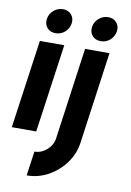

<svg xmlns="http://www.w3.org/2000/svg" viewBox="-111 -757 727 1069"><g transform="rotate(10 252.0 -223.0)"><path d="M60 -500H198L127.5 0H-10.5ZM138 -557.5Q108 -557.5 90.5 -577.2Q73 -597 77 -627Q81 -656.5 104.2 -676.5Q127.5 -696.5 157.5 -696.5Q186.5 -696.5 204 -676.5Q221.5 -656.5 217.5 -627Q213 -597 190.5 -577.2Q168 -557.5 138 -557.5ZM117.5 250 137 112Q175 112 206 85.2Q237 58.5 243 20L315.5 -500H453.5L381 20Q372 83.5 333.5 135.8Q295 188 238.5 219Q182 250 117.5 250ZM393.5 -557.5Q363.5 -557.5 346 -577.2Q328.5 -597 332.5 -627Q336.5 -656.5 359.8 -676.5Q383 -696.5 413 -696.5Q442 -696.5 459.5 -676.5Q477 -656.5 473 -627Q468.5 -597 446 -577.2Q423.5 -557.5 393.5 -557.5Z"/></g></svg>

Font: Urbanist ExtraBold
Style: Italic
Weight: 800
Italic angle: -8°
Designer: Corey Hu
Foundry: Corey Hu
Version: Version 1.321; ttfautohint (v1.8.4.7-5d5b)